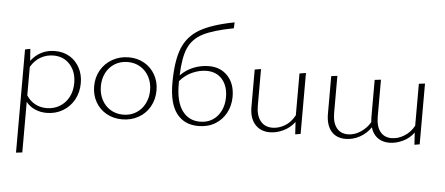

<svg xmlns="http://www.w3.org/2000/svg" viewBox="-60 -856 2989 1290"><g transform="rotate(5 1434.5 -211.0)"><path d="M479 -214Q479 -152 451.5 -102Q424 -52 375.5 -23.5Q327 5 267 5Q225 5 189 -10.5Q153 -26 128 -57V284L86 289V-407L121 -414L127 -334Q189 -414 289 -414Q345 -414 388 -388Q431 -362 455 -316.5Q479 -271 479 -214ZM435 -211Q435 -286 392.5 -334.5Q350 -383 280 -383Q236 -383 196 -361.5Q156 -340 128 -293V-101Q151 -65 186 -46Q221 -27 264 -27Q313 -27 352 -50.5Q391 -74 413 -115.5Q435 -157 435 -211Z M570 -202Q570 -262 598 -310.5Q626 -359 675.5 -387Q725 -415 786 -415Q844 -415 890.5 -388.5Q937 -362 963.5 -315Q990 -268 990 -210Q990 -149 962.5 -100Q935 -51 886 -23.5Q837 4 776 4Q717 4 670 -22.5Q623 -49 596.5 -96Q570 -143 570 -202ZM947 -206Q947 -257 925.5 -297.5Q904 -338 866.5 -360.5Q829 -383 782 -383Q733 -383 695 -360Q657 -337 636 -296.5Q615 -256 615 -206Q615 -154 636.5 -113.5Q658 -73 695.5 -50.5Q733 -28 781 -28Q829 -28 867 -51.5Q905 -75 926 -116Q947 -157 947 -206Z M1503 -212Q1503 -153 1477 -103.5Q1451 -54 1403 -25Q1355 4 1290 4Q1196 4 1144 -63Q1092 -130 1092 -268Q1092 -416 1125.5 -501.5Q1159 -587 1240 -634.5Q1321 -682 1473 -711L1471 -671Q1334 -645 1265.5 -609.5Q1197 -574 1168.5 -509.5Q1140 -445 1136 -324Q1174 -363 1224 -383Q1274 -403 1328 -403Q1406 -403 1454.5 -351Q1503 -299 1503 -212ZM1459 -204Q1459 -280 1420 -325Q1381 -370 1314 -370Q1268 -370 1219.5 -349Q1171 -328 1135 -285V-263Q1135 -147 1178.5 -86.5Q1222 -26 1299 -26Q1348 -26 1384 -49.5Q1420 -73 1439.5 -114Q1459 -155 1459 -204Z M1980 -414V-3L1944 3L1939 -80Q1908 -39 1862.5 -17.5Q1817 4 1772 4Q1709 4 1672 -38Q1635 -80 1635 -154V-407L1677 -414V-166Q1677 -101 1706 -64.5Q1735 -28 1787 -28Q1829 -28 1870 -52Q1911 -76 1937 -125V-407Z M2783 -413V-3L2748 3L2743 -79Q2713 -38 2667.5 -17Q2622 4 2578 4Q2531 4 2498.5 -20Q2466 -44 2453 -89Q2424 -46 2378.5 -21Q2333 4 2283 4Q2220 4 2185.5 -37.5Q2151 -79 2151 -154V-408L2192 -413V-163Q2192 -99 2219 -63.5Q2246 -28 2296 -28Q2341 -28 2382 -55.5Q2423 -83 2446 -123Q2444 -143 2444 -154V-408L2486 -413V-163Q2486 -99 2513.5 -63.5Q2541 -28 2591 -28Q2634 -28 2676 -54Q2718 -80 2742 -125V-408Z"/></g></svg>

Font: Ysabeau Infant Light
Style: Regular
Weight: 300
Designer: Christian Thalmann (Catharsis Fonts)
Version: Version 0.003